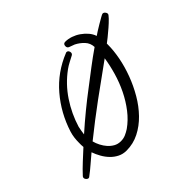

<svg xmlns="http://www.w3.org/2000/svg" viewBox="-182 -658 866 866"><g transform="rotate(-45 251.0 -224.5)"><path d="M551.8 -449.2Q551.8 -444.3 538.6 -430.7Q525.4 -417 508.3 -402.3Q491.2 -387.7 475.1 -374.5Q459 -361.3 453.1 -357.4V-350.6Q453.1 -313.5 444.8 -270Q436.5 -226.6 419.9 -182.1Q403.3 -137.7 379.4 -96.7Q355.5 -55.7 324.2 -23.4Q293 8.8 255.4 27.8Q217.8 46.9 174.8 46.9Q152.3 46.9 133.8 37.6Q115.2 28.3 100.6 13.2Q85.9 -2 75.2 -21Q64.5 -40 57.6 -59.6Q36.1 -42 15.6 -23.9Q-4.9 -5.9 -27.3 10.7Q-30.3 13.7 -34.2 13.7Q-40 13.7 -44.9 8.3Q-49.8 2.9 -49.8 -2.9Q-49.8 -5.9 -46.9 -10.7Q-24.4 -35.2 0 -57.6Q24.4 -80.1 48.8 -102.5Q47.9 -109.4 47.9 -115.7Q47.9 -122.1 47.9 -128.9Q47.9 -145.5 49.8 -161.1Q51.8 -176.8 56.6 -192.4Q85 -282.2 145 -352.5Q205.1 -422.9 293 -458Q293.9 -459 296.9 -459Q303.7 -459 307.1 -454.1Q310.5 -449.2 310.5 -443.4Q310.5 -435.5 303.7 -431.6Q289.1 -423.8 274.9 -416.5Q260.7 -409.2 247.1 -399.4Q192.4 -359.4 154.8 -302.7Q117.2 -246.1 97.7 -181.6Q95.7 -170.9 93.8 -161.1Q91.8 -151.4 90.8 -140.6Q170.9 -211.9 253.9 -274.4Q291 -302.7 328.1 -331.1Q365.2 -359.4 403.3 -385.7Q402.3 -411.1 385.7 -428.7Q369.1 -446.3 347.7 -457Q340.8 -460 334.5 -461.9Q328.1 -463.9 321.3 -466.8Q312.5 -470.7 312.5 -480.5Q312.5 -496.1 326.2 -496.1Q344.7 -496.1 363.3 -489.7Q381.8 -483.4 397.9 -472.2Q414.1 -460.9 426.8 -446.3Q439.5 -431.6 445.3 -414.1Q449.2 -417 462.9 -425.8Q476.6 -434.6 491.7 -443.4Q506.8 -452.1 519.5 -459.5Q532.2 -466.8 535.2 -466.8Q542 -466.8 546.9 -460.9Q551.8 -455.1 551.8 -449.2ZM399.4 -317.4Q321.3 -261.7 245.6 -206.1Q169.9 -150.4 95.7 -90.8Q99.6 -75.2 107.9 -59.1Q116.2 -43 127.4 -30.3Q138.7 -17.6 153.3 -9.3Q168 -1 186.5 -1Q203.1 -1 216.8 -6.8Q230.5 -12.7 244.1 -21.5Q277.3 -44.9 303.7 -79.1Q330.1 -113.3 349.6 -153.3Q369.1 -193.4 381.3 -235.8Q393.6 -278.3 399.4 -317.4Z"/></g></svg>

Font: Calligraffiti
Style: Regular
Weight: 400
Designer: Dathan Boardman
Foundry: Open Window
Version: Version 1.000